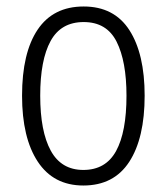

<svg xmlns="http://www.w3.org/2000/svg" viewBox="-20 -613 514 592"><path d="M426 -318Q426 -187 378.5 -114Q331 -41 237 -41Q145 -41 96.5 -114.5Q48 -188 48 -318Q48 -450 96 -521.5Q144 -593 238 -593Q332 -593 379 -520Q426 -447 426 -318ZM104 -318Q104 -208 136.5 -148.5Q169 -89 237 -89Q306 -89 338 -147.5Q370 -206 370 -318Q370 -424 339.5 -484.5Q309 -545 238 -545Q168 -545 136 -486.5Q104 -428 104 -318Z"/></svg>

Font: Noto Sans Tamil UI Condensed Light
Style: Regular
Weight: 300
Width: 3
Designer: Jelle Bosma - Monotype Design Team
Foundry: Monotype Imaging Inc.
Version: Version 2.004; ttfautohint (v1.8.4.7-5d5b)